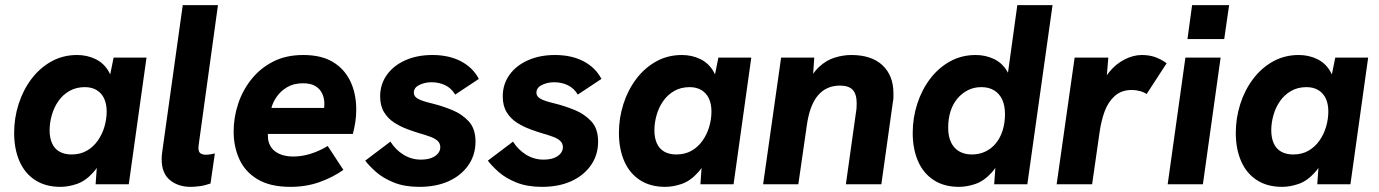

<svg xmlns="http://www.w3.org/2000/svg" viewBox="-20 -717 5366 747"><path d="M215 10Q157 10 116.5 -16.5Q76 -43 55.5 -90.5Q35 -138 35 -200Q35 -258 52.5 -312.5Q70 -367 102.5 -410Q135 -453 180 -478Q225 -503 280 -503Q319 -503 352 -487Q385 -471 404 -437Q423 -403 420 -348L396 -364L422 -493H550L481 0H352L361 -127L395 -143Q373 -80 343 -46.5Q313 -13 279.5 -1.5Q246 10 215 10ZM258 -116Q292 -116 317.5 -130.5Q343 -145 360.5 -170Q378 -195 386.5 -224.5Q395 -254 395 -283Q395 -313 385 -334Q375 -355 356 -366.5Q337 -378 310 -378Q276 -378 250 -363Q224 -348 207 -323.5Q190 -299 181.5 -269Q173 -239 173 -210Q173 -181 182.5 -159.5Q192 -138 211.5 -127Q231 -116 258 -116Z M722 10Q673 10 641 -16.5Q609 -43 609 -97Q609 -104 609.5 -111Q610 -118 611 -125L691 -697H828L755 -168Q754 -159 753 -152.5Q752 -146 752 -142Q752 -126 760 -120.5Q768 -115 780 -115Q789 -115 798.5 -116.5Q808 -118 816 -120L799 -3Q776 5 756 7.5Q736 10 722 10Z M1110 10Q1031 10 982 -19.5Q933 -49 911 -98Q889 -147 889 -205Q889 -260 906.5 -313Q924 -366 958.5 -409Q993 -452 1043 -477.5Q1093 -503 1160 -503Q1230 -503 1275 -476Q1320 -449 1343 -401Q1366 -353 1366 -291Q1366 -265 1362.5 -242.5Q1359 -220 1353 -196H1022Q1022 -190 1022.5 -185.5Q1023 -181 1023 -175Q1029 -141 1055.5 -124.5Q1082 -108 1120 -108Q1155 -108 1189.5 -119Q1224 -130 1255 -149L1316 -56Q1275 -27 1223 -8.5Q1171 10 1110 10ZM1236 -272Q1239 -283 1240.5 -293Q1242 -303 1242 -313Q1242 -334 1234 -352Q1226 -370 1208 -381.5Q1190 -393 1159 -393Q1123 -393 1097.5 -378Q1072 -363 1056.5 -340.5Q1041 -318 1036 -297H1282Z M1611 10Q1554 10 1512 -7Q1470 -24 1443 -48Q1416 -72 1401 -92L1499 -166Q1519 -134 1550 -115Q1581 -96 1617 -96Q1642 -96 1658.5 -102.5Q1675 -109 1684 -120Q1693 -131 1693 -144Q1693 -159 1683 -168.5Q1673 -178 1655.5 -184.5Q1638 -191 1617 -197Q1593 -204 1566 -214Q1539 -224 1514.5 -239.5Q1490 -255 1474.5 -280Q1459 -305 1459 -342Q1459 -389 1485 -425.5Q1511 -462 1557 -482.5Q1603 -503 1662 -503Q1727 -503 1773.5 -478.5Q1820 -454 1843 -410L1751 -349Q1736 -374 1712 -385.5Q1688 -397 1659 -397Q1633 -397 1611.5 -386.5Q1590 -376 1590 -356Q1590 -342 1605.5 -333Q1621 -324 1659 -315Q1700 -305 1739 -289Q1778 -273 1804 -244.5Q1830 -216 1830 -166Q1830 -114 1802 -74Q1774 -34 1725.5 -12Q1677 10 1611 10Z M2088 10Q2031 10 1989 -7Q1947 -24 1920 -48Q1893 -72 1878 -92L1976 -166Q1996 -134 2027 -115Q2058 -96 2094 -96Q2119 -96 2135.5 -102.5Q2152 -109 2161 -120Q2170 -131 2170 -144Q2170 -159 2160 -168.5Q2150 -178 2132.5 -184.5Q2115 -191 2094 -197Q2070 -204 2043 -214Q2016 -224 1991.5 -239.5Q1967 -255 1951.5 -280Q1936 -305 1936 -342Q1936 -389 1962 -425.5Q1988 -462 2034 -482.5Q2080 -503 2139 -503Q2204 -503 2250.5 -478.5Q2297 -454 2320 -410L2228 -349Q2213 -374 2189 -385.5Q2165 -397 2136 -397Q2110 -397 2088.5 -386.5Q2067 -376 2067 -356Q2067 -342 2082.5 -333Q2098 -324 2136 -315Q2177 -305 2216 -289Q2255 -273 2281 -244.5Q2307 -216 2307 -166Q2307 -114 2279 -74Q2251 -34 2202.5 -12Q2154 10 2088 10Z M2568 10Q2510 10 2469.5 -16.5Q2429 -43 2408.5 -90.5Q2388 -138 2388 -200Q2388 -258 2405.5 -312.5Q2423 -367 2455.5 -410Q2488 -453 2533 -478Q2578 -503 2633 -503Q2672 -503 2705 -487Q2738 -471 2757 -437Q2776 -403 2773 -348L2749 -364L2775 -493H2903L2834 0H2705L2714 -127L2748 -143Q2726 -80 2696 -46.5Q2666 -13 2632.5 -1.5Q2599 10 2568 10ZM2611 -116Q2645 -116 2670.5 -130.5Q2696 -145 2713.5 -170Q2731 -195 2739.5 -224.5Q2748 -254 2748 -283Q2748 -313 2738 -334Q2728 -355 2709 -366.5Q2690 -378 2663 -378Q2629 -378 2603 -363Q2577 -348 2560 -323.5Q2543 -299 2534.5 -269Q2526 -239 2526 -210Q2526 -181 2535.5 -159.5Q2545 -138 2564.5 -127Q2584 -116 2611 -116Z M2949 0 3019 -493H3148L3140 -379L3119 -383Q3138 -430 3166.5 -456.5Q3195 -483 3228 -493Q3261 -503 3292 -503Q3371 -503 3413.5 -463Q3456 -423 3456 -354Q3456 -347 3456 -338.5Q3456 -330 3454 -321L3409 0H3271L3310 -278Q3312 -289 3312.5 -297.5Q3313 -306 3313 -315Q3313 -351 3297.5 -367.5Q3282 -384 3248 -384Q3195 -384 3162.5 -346Q3130 -308 3119 -229L3086 0Z M3711 10Q3653 10 3612.5 -16.5Q3572 -43 3551.5 -90.5Q3531 -138 3531 -200Q3531 -258 3548.5 -312.5Q3566 -367 3598.5 -410Q3631 -453 3676 -478Q3721 -503 3776 -503Q3815 -503 3848 -487Q3881 -471 3900 -437Q3919 -403 3916 -348L3892 -364L3938 -697H4075L3977 0H3848L3857 -127L3891 -143Q3869 -80 3839 -46.5Q3809 -13 3775.5 -1.5Q3742 10 3711 10ZM3761 -116Q3790 -116 3814 -127.5Q3838 -139 3855 -160Q3872 -181 3881 -210Q3890 -239 3890 -273Q3890 -306 3879.5 -329Q3869 -352 3848.5 -365Q3828 -378 3798 -378Q3769 -378 3745.5 -366Q3722 -354 3704.5 -333Q3687 -312 3678 -283.5Q3669 -255 3669 -220Q3669 -187 3680 -163.5Q3691 -140 3712 -128Q3733 -116 3761 -116Z M4091 0 4161 -493H4292L4281 -359L4262 -362Q4270 -405 4295.5 -436.5Q4321 -468 4355 -485.5Q4389 -503 4422 -503Q4450 -503 4472.5 -495.5Q4495 -488 4519 -471L4441 -351Q4432 -358 4415.5 -362.5Q4399 -367 4384 -367Q4343 -367 4317 -343.5Q4291 -320 4277.5 -283Q4264 -246 4258 -202L4229 0Z M4523 0 4592 -493H4729L4660 0ZM4600 -565 4618 -697H4762L4743 -565Z M4968 10Q4910 10 4869.5 -16.5Q4829 -43 4808.5 -90.5Q4788 -138 4788 -200Q4788 -258 4805.5 -312.5Q4823 -367 4855.5 -410Q4888 -453 4933 -478Q4978 -503 5033 -503Q5072 -503 5105 -487Q5138 -471 5157 -437Q5176 -403 5173 -348L5149 -364L5175 -493H5303L5234 0H5105L5114 -127L5148 -143Q5126 -80 5096 -46.5Q5066 -13 5032.5 -1.5Q4999 10 4968 10ZM5011 -116Q5045 -116 5070.5 -130.5Q5096 -145 5113.5 -170Q5131 -195 5139.5 -224.5Q5148 -254 5148 -283Q5148 -313 5138 -334Q5128 -355 5109 -366.5Q5090 -378 5063 -378Q5029 -378 5003 -363Q4977 -348 4960 -323.5Q4943 -299 4934.5 -269Q4926 -239 4926 -210Q4926 -181 4935.5 -159.5Q4945 -138 4964.5 -127Q4984 -116 5011 -116Z"/></svg>

Font: Hanken Grotesk ExtraBold
Style: Italic
Weight: 800
Italic angle: -8°
Designer: Alfredo Marco Pradil
Foundry: Hanken Design Co.
Version: Version 3.013